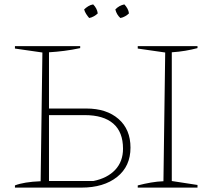

<svg xmlns="http://www.w3.org/2000/svg" viewBox="-20 -854 970 874"><path d="M48 0V-10Q89 -26 165 -29L173 -615L48 -633V-644H345V-635Q308 -627 272.5 -622.5Q237 -618 203 -616V-360H373Q465 -360 519.5 -312.5Q574 -265 574 -182Q574 -97 513 -48.5Q452 0 351 0ZM607 0V-10Q638 -18 667 -23Q696 -28 724 -29L732 -615L607 -633V-644H879V-635Q853 -628 823.5 -623Q794 -618 762 -616V-30L879 -12V0ZM203 -30H405Q469 -43 504.5 -81Q540 -119 540 -177Q540 -253 495.5 -291.5Q451 -330 366 -330H203ZM404 -834Q422 -816 425 -793Q418 -786 407.5 -780Q397 -774 386 -772Q379 -780 372.5 -790Q366 -800 363 -811Q371 -819 381.5 -825.5Q392 -832 404 -834ZM546 -834Q554 -826 560 -815Q566 -804 567 -793Q560 -786 549.5 -780Q539 -774 528 -772Q511 -787 505 -811Q522 -829 546 -834Z"/></svg>

Font: Piazzolla Thin
Style: Regular
Weight: 100
Designer: Juan Pablo del Peral
Foundry: Huerta Tipografica
Version: Version 1.330